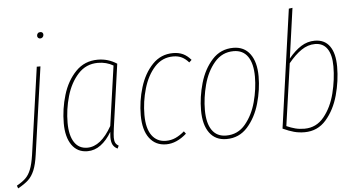

<svg xmlns="http://www.w3.org/2000/svg" viewBox="-105 -844 2132 1146"><g transform="rotate(-5 960.5 -270.5)"><path d="M-47 178Q-13 159 6.5 140Q26 121 38.5 89Q51 57 59 3L133 -519H155L81 3Q73 61 58.5 96Q44 131 21.5 152Q-1 173 -41 195ZM151 -702Q151 -711 156.5 -717Q162 -723 172 -723Q180 -723 184.5 -718.5Q189 -714 189 -706Q189 -697 183 -691Q177 -685 168 -685Q161 -685 156 -690Q151 -695 151 -702Z M613 -495 559 -112Q554 -74 554 -57Q554 -38 559.5 -26.5Q565 -15 579 -7L571 10Q551 0 542.5 -16.5Q534 -33 534 -61Q534 -69 536 -93Q507 -44 470.5 -17Q434 10 391 10Q331 10 297.5 -37.5Q264 -85 264 -168Q264 -254 289 -337Q314 -420 367 -474.5Q420 -529 499 -529Q561 -529 613 -495ZM287 -169Q287 -94 314 -52.5Q341 -11 392 -11Q473 -11 539 -128L590 -486Q549 -510 498 -510Q427 -510 379.5 -458Q332 -406 309.5 -327.5Q287 -249 287 -169Z M1057 -479 1042 -465Q1023 -487 1001 -498Q979 -509 949 -509Q883 -509 838 -459.5Q793 -410 770.5 -333Q748 -256 748 -176Q748 -95 778.5 -53Q809 -11 863 -11Q894 -11 920.5 -23Q947 -35 974 -58L985 -43Q925 10 863 10Q799 10 762.5 -38.5Q726 -87 726 -176Q726 -261 751 -342.5Q776 -424 826.5 -476.5Q877 -529 950 -529Q984 -529 1009.5 -517Q1035 -505 1057 -479Z M1087 -174Q1087 -254 1110.5 -336Q1134 -418 1184.5 -473.5Q1235 -529 1311 -529Q1376 -529 1411.5 -480.5Q1447 -432 1447 -346Q1447 -266 1423.5 -184Q1400 -102 1350 -46Q1300 10 1224 10Q1158 10 1122.5 -38.5Q1087 -87 1087 -174ZM1425 -346Q1425 -425 1396 -467Q1367 -509 1311 -509Q1242 -509 1196.5 -455.5Q1151 -402 1130.5 -324.5Q1110 -247 1110 -174Q1110 -95 1139 -53Q1168 -11 1224 -11Q1294 -11 1339 -65Q1384 -119 1404.5 -196Q1425 -273 1425 -346Z M1919 -363Q1919 -278 1895.5 -192.5Q1872 -107 1821 -48.5Q1770 10 1692 10Q1658 10 1628.5 2Q1599 -6 1562 -23L1662 -733L1684 -736L1642 -436Q1679 -481 1717 -505Q1755 -529 1799 -529Q1858 -529 1888.5 -486Q1919 -443 1919 -363ZM1639 -408 1586 -36Q1613 -24 1638 -17.5Q1663 -11 1693 -11Q1764 -11 1810 -67.5Q1856 -124 1876.5 -206Q1897 -288 1897 -367Q1897 -436 1872 -472.5Q1847 -509 1799 -509Q1756 -509 1717 -482.5Q1678 -456 1639 -408Z"/></g></svg>

Font: Fira Sans Extra Condensed Thin
Style: Italic
Weight: 250
Width: 3
Italic angle: -8°
Designer: Carrois Corporate & Edenspiekermann AG
Foundry: Carrois Corporate GbR & Edenspiekermann AG
Version: Version 4.203